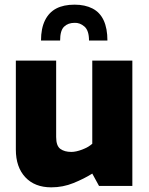

<svg xmlns="http://www.w3.org/2000/svg" viewBox="-20 -798 638 824"><path d="M200 6Q129 6 88.5 -37.5Q48 -81 48 -156V-538H221V-210Q221 -172 239 -159Q257 -146 286 -146Q306 -146 332.5 -156Q359 -166 376 -181V-538H548V0H405L376 -53Q341 -31 295.5 -12.5Q250 6 200 6ZM300 -778Q345 -778 377 -761.5Q409 -745 425 -710.5Q441 -676 441 -624H362Q362 -667 342.5 -684Q323 -701 300 -700Q272 -700 255 -683.5Q238 -667 238 -624H156Q156 -676 173 -710.5Q190 -745 221.5 -761.5Q253 -778 300 -778Z"/></svg>

Font: Exo Thin ExtraBold
Style: Regular
Weight: 800
Version: Version 2.000